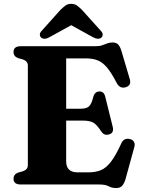

<svg xmlns="http://www.w3.org/2000/svg" viewBox="-20 -934 717 972"><path d="M48.5 -671Q48.5 -700 85.5 -700H463.5Q484 -700 497.2 -704.8Q510.5 -709.5 522.5 -714.2Q534.5 -719 550 -719Q569 -719 578.8 -708.2Q588.5 -697.5 595.5 -673.5L637 -533.5Q646 -502.5 618.5 -493Q587.5 -482.5 571 -513.5Q544 -566 521.2 -592.8Q498.5 -619.5 473.2 -629Q448 -638.5 414 -638.5H315V-383.5H387Q418 -383.5 430.8 -395.5Q443.5 -407.5 452 -442.5Q459.5 -470.5 483 -471Q506 -471.5 512.5 -445.5L550.5 -292.5Q558 -262 534 -254Q508 -245.5 493.5 -267.5Q471 -302 453 -312.8Q435 -323.5 399 -323.5H315V-117Q315 -61.5 373 -61.5H428.5Q464.5 -61.5 491.2 -72.8Q518 -84 542.2 -115.8Q566.5 -147.5 594.5 -209Q606.5 -236 636 -230.5Q651 -227.5 657.8 -216.8Q664.5 -206 660 -189.5L615.5 -27.5Q608.5 -4.5 598.2 6.8Q588 18 567.5 18Q547 18 530.2 9Q513.5 0 483.5 0H85.5Q48.5 0 48.5 -29Q48.5 -52 72.5 -60.5L96 -67Q121 -75.5 121 -98V-602Q121 -624.5 96 -633L72.5 -639.5Q48.5 -648 48.5 -671ZM493 -743.5Q477.5 -731 450 -746L340.5 -806.5L231 -746Q204.5 -731 188.5 -743.5Q182.5 -748.5 181.8 -758.2Q181 -768 191.5 -778.5L286 -884Q300 -897.5 311.5 -906Q323 -914.5 340.5 -914.5Q358 -914.5 369.5 -906Q381 -897.5 395 -884L490 -778.5Q500.5 -768 499.8 -758.2Q499 -748.5 493 -743.5Z"/></svg>

Font: Fraunces 9pt S000
Style: Bold
Weight: 700
Version: Version 1.000; ttfautohint (v1.8.3)